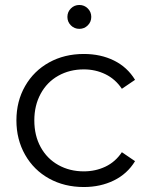

<svg xmlns="http://www.w3.org/2000/svg" viewBox="-20 -747 603 772"><path d="M46 -263Q46 -340 81 -401Q116 -462 177.5 -496Q239 -530 317 -530Q385 -530 438.5 -503.5Q492 -477 523 -426L470 -390Q444 -429 404 -448.5Q364 -468 317 -468Q260 -468 214.5 -442.5Q169 -417 143.5 -370Q118 -323 118 -263Q118 -202 143.5 -155.5Q169 -109 214.5 -83.5Q260 -58 317 -58Q364 -58 404 -77Q444 -96 470 -135L523 -99Q492 -48 438 -21.5Q384 5 317 5Q239 5 177.5 -29Q116 -63 81 -124.5Q46 -186 46 -263ZM251 -679Q251 -699 265 -713Q279 -727 299 -727Q319 -727 333 -713Q347 -699 347 -679Q347 -659 333 -645Q319 -631 299 -631Q279 -631 265 -645Q251 -659 251 -679Z"/></svg>

Font: Idrija
Style: Regular
Weight: 400
Designer: Julieta Ulanovsky
Foundry: Julieta Ulanovsky
Version: Version 7.200